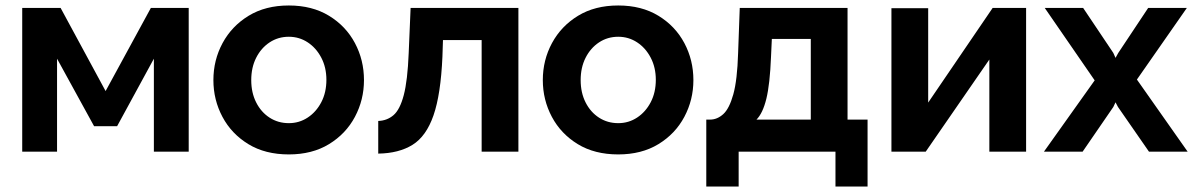

<svg xmlns="http://www.w3.org/2000/svg" viewBox="-20 -553 4353 700"><path d="M61 0V-524H201L365 -221L530 -524H668V0H541V-339L407 -93H323L188 -339V0Z M1033 10Q947 10 885.5 -27.5Q824 -65 791 -127Q758 -189 758 -261Q758 -334 791.5 -396Q825 -458 886.5 -495.5Q948 -533 1033 -533Q1118 -533 1179.5 -495.5Q1241 -458 1274 -396Q1307 -334 1307 -261Q1307 -189 1274 -127Q1241 -65 1179.5 -27.5Q1118 10 1033 10ZM896 -261Q896 -215 914 -179.5Q932 -144 963 -124Q994 -104 1033 -104Q1071 -104 1102 -124.5Q1133 -145 1151.5 -180.5Q1170 -216 1170 -262Q1170 -307 1151.5 -342.5Q1133 -378 1102 -398.5Q1071 -419 1033 -419Q994 -419 963 -398.5Q932 -378 914 -342.5Q896 -307 896 -261Z M1359 7V-112Q1391 -113 1414.5 -133Q1438 -153 1452 -206Q1466 -259 1470 -359L1477 -524H1870V0H1736V-407H1595L1593 -346Q1587 -209 1560.5 -132.5Q1534 -56 1484 -25Q1434 6 1359 7Z M2234 10Q2148 10 2086.5 -27.5Q2025 -65 1992 -127Q1959 -189 1959 -261Q1959 -334 1992.5 -396Q2026 -458 2087.5 -495.5Q2149 -533 2234 -533Q2319 -533 2380.5 -495.5Q2442 -458 2475 -396Q2508 -334 2508 -261Q2508 -189 2475 -127Q2442 -65 2380.5 -27.5Q2319 10 2234 10ZM2097 -261Q2097 -215 2115 -179.5Q2133 -144 2164 -124Q2195 -104 2234 -104Q2272 -104 2303 -124.5Q2334 -145 2352.5 -180.5Q2371 -216 2371 -262Q2371 -307 2352.5 -342.5Q2334 -378 2303 -398.5Q2272 -419 2234 -419Q2195 -419 2164 -398.5Q2133 -378 2115 -342.5Q2097 -307 2097 -261Z M2555 127V-117H2569Q2595 -117 2617 -137Q2639 -157 2653.5 -209Q2668 -261 2671 -359L2677 -524H3070V-117H3143V127H3026V0H2673V127ZM2738 -117H2936V-411H2794L2791 -346Q2787 -246 2774 -193Q2761 -140 2738 -117Z M3230 0V-523H3364V-179L3599 -524H3721V0H3587V-336L3355 0Z M3929 -524 4039 -360 4047 -342 4057 -360 4166 -524H4307L4125 -263L4310 0H4169L4056 -163L4047 -180L4039 -163L3927 0H3786L3971 -260L3789 -524Z"/></svg>

Font: Raleway
Style: Bold
Weight: 700
Designer: Matt McInerney, Pablo Impallari, Rodrigo Fuenzalida
Foundry: Matt McInerney, Pablo Impallari, Rodrigo Fuenzalida
Version: Version 4.026